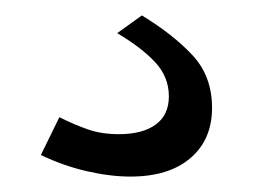

<svg xmlns="http://www.w3.org/2000/svg" viewBox="-20 -43 336 249"><path d="M149 186Q123 186 92.5 179Q62 172 33 158L57 109Q77 119 94.5 125Q112 131 134 131Q165 131 182 118.5Q199 106 199 82Q199 57 181.5 38Q164 19 132 0L164 -23Q205 2 230 29Q255 56 255 97Q255 138 227 162Q199 186 149 186Z"/></svg>

Font: Raleway Thin Medium
Style: Regular
Weight: 500
Version: Version 4.026